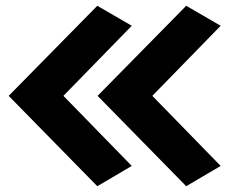

<svg xmlns="http://www.w3.org/2000/svg" viewBox="-20 -630 800 663"><path d="M199 -299 435 -57 316 13 10 -299 316 -610 435 -541ZM506 -299 742 -57 623 13 317 -299 623 -610 742 -541Z"/></svg>

Font: Ranchers
Style: Regular
Weight: 400
Designer: Pablo Impallari, Brenda Gallo
Foundry: Pablo Impallari, Brenda Gallo
Version: Version 1.000; ttfautohint (v0.8) -G 200 -r 50